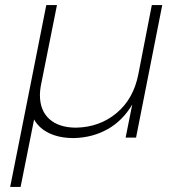

<svg xmlns="http://www.w3.org/2000/svg" viewBox="-20 -541 712 755"><path d="M618 -521 515 0H474L500 -130Q463 -67 404 -33.5Q345 0 271 2Q214 2 174 -17Q134 -36 114 -71L61 194H20L97 -193L100 -208L162 -521H204L140 -201Q137 -183 137 -167Q137 -106 174.5 -72.5Q212 -39 280 -39Q372 -41 438.5 -96.5Q505 -152 524 -249L577 -521Z"/></svg>

Font: TypoPRO Montserrat
Style: Italic
Weight: 275
Italic angle: -11.3°
Designer: Julieta Ulanovsky
Foundry: Julieta Ulanovsky
Version: Version 6.001